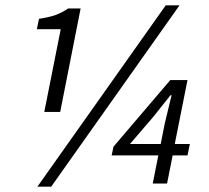

<svg xmlns="http://www.w3.org/2000/svg" viewBox="-20 -692 788 724"><path d="M556 0 577 -106H401L408 -139L622 -390H687L639 -149H696L687 -106H631L610 0ZM470 -149H586L601 -225L627 -333H623L556 -249ZM147 -270 209 -582H119L127 -621Q166 -627 189.5 -635.5Q213 -644 237 -660H284L207 -270ZM121 12 605 -672H657L173 12Z"/></svg>

Font: TypoPRO Source Sans Pro
Style: Italic
Weight: 400
Italic angle: -11°
Designer: Paul D. Hunt
Foundry: Adobe Systems Incorporated
Version: Version 1.075;PS 2.000;hotconv 1.0.86;makeotf.lib2.5.63406